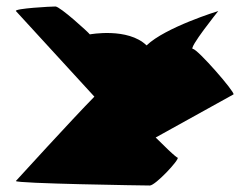

<svg xmlns="http://www.w3.org/2000/svg" viewBox="-20 -572 764 592"><path d="M29 -14C25 -6 428 0 442 0C459 0 533 -79 528 -86C528 -86 528 -80 460 -148L700 -281C705 -288 589 -421 575 -421C559 -421 653 -538 653 -538C653 -538 490 -488 432 -432C374 -488 257 -466 257 -466C252 -473 165 -552 151 -552C137 -552 25 -546 29 -538L271 -274C204 -206 29 -14 29 -14Z"/></svg>

Font: Ampere
Style: SCExt
Weight: 400
Version: Version 1